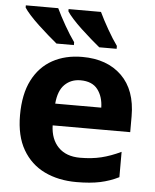

<svg xmlns="http://www.w3.org/2000/svg" viewBox="-54 -812 700 868"><g transform="rotate(5 295.5 -378.0)"><path d="M303 -556Q416 -556 482 -491.5Q548 -427 548 -308V-236H196Q198 -173 233.5 -137Q269 -101 332 -101Q385 -101 428 -111.5Q471 -122 517 -144V-29Q477 -9 432.5 0.5Q388 10 325 10Q243 10 180 -20.5Q117 -51 81 -113Q45 -175 45 -269Q45 -365 77.5 -428.5Q110 -492 168 -524Q226 -556 303 -556ZM304 -450Q261 -450 232.5 -422Q204 -394 199 -335H408Q407 -385 382 -417.5Q357 -450 304 -450ZM369 -766Q385 -732 409 -690Q433 -648 454 -619V-606H375Q358 -620 335.5 -639.5Q313 -659 289.5 -681Q266 -703 248 -723Q230 -743 222 -756V-766ZM175 -766Q191 -732 215 -690Q239 -648 260 -619V-606H181Q164 -620 141.5 -639.5Q119 -659 95.5 -681Q72 -703 54 -723Q36 -743 28 -756V-766Z"/></g></svg>

Font: Noto IKEA Latin
Style: Bold
Weight: 700
Designer: Monotype Design Team
Foundry: Monotype Imaging Inc.
Version: Version 1.0